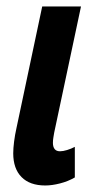

<svg xmlns="http://www.w3.org/2000/svg" viewBox="-20 -565 312 595"><path d="M120.1 9.8Q72.3 9.8 46.6 -16.4Q21 -42.5 21 -89.8Q21 -105.5 23.7 -126.5Q26.4 -147.5 30.8 -167L110.8 -544.9H231L147.9 -153.8Q146.5 -146 145.3 -138.2Q144 -130.4 144 -122.1Q144 -109.9 149.4 -103Q154.8 -96.2 166 -96.2Q175.3 -96.2 188 -100.1Q200.7 -104 211.9 -109.9V-15.1Q190.9 -2.9 166 3.4Q141.1 9.8 120.1 9.8Z"/></svg>

Font: Open Sans Condensed
Style: Italic
Weight: 400
Width: 3
Italic angle: -12°
Designer: Monotype Design Team
Foundry: Monotype Imaging Inc.
Version: Version 3.000